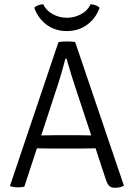

<svg xmlns="http://www.w3.org/2000/svg" viewBox="-20 -882 634 908"><path d="M225.5 -179.5Q223 -179.5 209.2 -179.8Q195.5 -180 179.8 -180.2Q164 -180.5 154.5 -180.5L95 1Q81.5 4 63.5 4Q52.5 4 45 2.5Q37.5 1 29 -1L27.5 -4L256.5 -683Q264.5 -684.5 276.8 -685.2Q289 -686 297.5 -686Q305.5 -686 317.8 -685.2Q330 -684.5 335.5 -683L566 -4Q550.5 6 524 6Q507 6 498 -1.5Q489 -9 481.5 -30L432 -180.5Q422.5 -180.5 406.2 -180.2Q390 -180 376 -179.8Q362 -179.5 359.5 -179.5ZM257 -491.5 175 -241.5Q183 -242 196.2 -242Q209.5 -242 220.8 -242.2Q232 -242.5 234.5 -242.5H352Q355.5 -242.5 377 -242.2Q398.5 -242 411.5 -241.5L345.5 -441Q330.5 -485 317 -528.8Q303.5 -572.5 294.5 -605H289.5Q282 -577 272.5 -543.2Q263 -509.5 257 -491.5ZM451 -845.5Q433.5 -795.5 392.2 -765.2Q351 -735 296.5 -735Q241 -735 200.2 -765.2Q159.5 -795.5 142 -845.5Q150 -853.5 161.8 -857.5Q173.5 -861.5 184.5 -862Q198 -832 229.5 -815Q261 -798 296.5 -798Q332 -798 363.5 -815Q395 -832 408.5 -862Q419.5 -861.5 431.2 -857.5Q443 -853.5 451 -845.5Z"/></svg>

Font: Signika Negative SC Light
Style: Regular
Weight: 300
Designer: Anna Giedryś
Foundry: Anna Giedryś
Version: Version 2.000; ttfautohint (v1.8.3) -l 8 -r 50 -G 200 -x 9 -